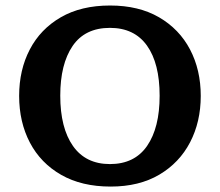

<svg xmlns="http://www.w3.org/2000/svg" viewBox="-20 -668 801 700"><path d="M383.3 12.2Q277.8 12.2 203.1 -30.5Q128.4 -73.2 89.1 -147.9Q49.8 -222.7 49.8 -318.4Q49.8 -413.1 88.6 -487.5Q127.4 -562 201.7 -605Q275.9 -647.9 381.3 -647.9Q485.8 -647.9 559.8 -605Q633.8 -562 672.9 -487.5Q711.9 -413.1 711.9 -318.4Q711.9 -224.1 673.1 -149.4Q634.3 -74.7 560.8 -31.2Q487.3 12.2 383.3 12.2ZM380.9 -69.8Q470.7 -69.8 516.4 -136.2Q562 -202.6 562 -318.8Q562 -437 515.9 -501.7Q469.7 -566.4 380.9 -566.4Q289.6 -566.4 244.6 -500.2Q199.7 -434.1 199.7 -319.3Q199.7 -201.7 246.1 -135.7Q292.5 -69.8 380.9 -69.8Z"/></svg>

Font: Kameron SemiBold
Style: Regular
Weight: 600
Designer: Vernon Adams
Foundry: Vernon Adams
Version: Version 1.100